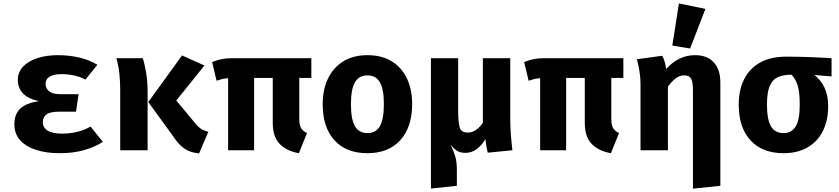

<svg xmlns="http://www.w3.org/2000/svg" viewBox="-20 -889 4963 1136"><path d="M429.7 -228.2H328.7Q276.9 -228.2 255.1 -212.1Q233.3 -195.9 233.3 -166.2Q233.3 -134.4 261.5 -116.4Q289.7 -98.5 346.2 -98.5Q443.6 -98.5 515.9 -140L588.7 -49.7Q540.5 -18.5 476.7 -0.5Q412.8 17.4 332.8 17.4Q254.9 17.4 194.4 -1.8Q133.8 -21 99.5 -59Q65.1 -96.9 65.1 -152.8Q65.1 -213.8 100 -246.7Q134.9 -279.5 210.8 -290.3Q144.6 -305.1 115.1 -337.2Q85.6 -369.2 85.6 -415.4Q85.6 -462.6 116.9 -495.4Q148.2 -528.2 202.1 -545.4Q255.9 -562.6 323.1 -562.6Q387.2 -562.6 447.2 -549Q507.2 -535.4 556.4 -505.6L485.1 -417.9Q455.9 -434.4 419.2 -442.3Q382.6 -450.3 344.1 -450.3Q299 -450.3 274.4 -435.9Q249.7 -421.5 249.7 -392.8Q249.7 -366.2 270.8 -349Q291.8 -331.8 335.9 -331.8H445.1Z M1056.9 -561 1189.7 -501.5 1023.1 -294.4 1135.9 -158.5Q1155.4 -134.4 1173.1 -124.4Q1190.8 -114.4 1212.8 -109.2L1157.9 18.5Q1121 14.9 1093.8 2.8Q1066.7 -9.2 1043.6 -33.1Q1020.5 -56.9 994.9 -95.9L857.4 -285.1ZM824.6 -544.6Q835.9 -511.3 844.6 -458.5Q853.3 -405.6 853.3 -345.1V0H691.3V-356.9Q691.3 -402.6 686.7 -449.7Q682.1 -496.9 668.7 -544.6Z M1822.1 -544.6V-427.7H1750.8V-183.6Q1750.8 -149.2 1761.5 -131Q1772.3 -112.8 1796.4 -101.5L1748.2 17.4Q1676.9 5.1 1635.4 -36.9Q1593.8 -79 1593.8 -162.1V-427.7H1483.6V0H1329.7V-426.2Q1307.7 -424.6 1293.1 -421Q1278.5 -417.4 1261.5 -411.3L1234.9 -522.1Q1262.1 -532.8 1289.2 -538.7Q1316.4 -544.6 1348.2 -544.6Z M2153.8 -562.6Q2237.9 -562.6 2296.9 -526.7Q2355.9 -490.8 2387.2 -425.9Q2418.5 -361 2418.5 -273.8Q2418.5 -137.4 2348.7 -60Q2279 17.4 2153.8 17.4Q2028.7 17.4 1959 -59Q1889.2 -135.4 1889.2 -272.8Q1889.2 -359.5 1920.8 -424.6Q1952.3 -489.7 2011.5 -526.2Q2070.8 -562.6 2153.8 -562.6ZM2153.8 -443.1Q2104.1 -443.1 2080.3 -402.3Q2056.4 -361.5 2056.4 -272.8Q2056.4 -182.6 2080.3 -142.1Q2104.1 -101.5 2153.8 -101.5Q2203.6 -101.5 2227.4 -142.1Q2251.3 -182.6 2251.3 -273.8Q2251.3 -362.1 2227.4 -402.6Q2203.6 -443.1 2153.8 -443.1Z M2999 -544.6V-193.3Q2999 -141 3002.6 -92.6Q3006.2 -44.1 3011.8 0L2865.6 14.4Q2862.1 -0.5 2858.2 -21Q2854.4 -41.5 2851.8 -65.1Q2829.7 -28.7 2800.3 -6.7Q2770.8 15.4 2734.4 15.4Q2705.6 15.4 2686.9 4.9Q2668.2 -5.6 2645.6 -33.8Q2663.6 2.6 2673.3 35.4Q2683.1 68.2 2683.1 117.9V210.3L2529.7 226.7V-544.6H2690.8V-234.9Q2690.8 -169.7 2699.2 -137.2Q2707.7 -104.6 2747.2 -104.6Q2774.4 -104.6 2796.9 -120.5Q2819.5 -136.4 2836.9 -162.6V-544.6Z M3668.2 -544.6V-427.7H3596.9V-183.6Q3596.9 -149.2 3607.7 -131Q3618.5 -112.8 3642.6 -101.5L3594.4 17.4Q3523.1 5.1 3481.5 -36.9Q3440 -79 3440 -162.1V-427.7H3329.7V0H3175.9V-426.2Q3153.8 -424.6 3139.2 -421Q3124.6 -417.4 3107.7 -411.3L3081 -522.1Q3108.2 -532.8 3135.4 -538.7Q3162.6 -544.6 3194.4 -544.6Z M4092.3 -562.6Q4164.6 -562.6 4203.3 -520Q4242.1 -477.4 4242.1 -400V210.3L4080 227.2V-353.3Q4080 -403.6 4069.2 -423.3Q4058.5 -443.1 4027.7 -443.1Q4001.5 -443.1 3978.2 -425.4Q3954.9 -407.7 3931.8 -376.9V0H3769.7V-391.8Q3769.7 -432.3 3762.8 -472.3Q3755.9 -512.3 3748.2 -538.5L3897.9 -559Q3914.4 -531.3 3921.5 -480.5Q3994.4 -562.6 4092.3 -562.6ZM3996.9 -868.7 4153.8 -836.4 4063.1 -602.1 3957.9 -619.5Z M4632.8 -553.8Q4694.4 -553.8 4767.4 -551.3Q4840.5 -548.7 4900 -544.6V-436.9L4798.5 -445.1Q4836.9 -415.9 4858.5 -370Q4880 -324.1 4880 -261Q4880 -175.9 4848.5 -113.3Q4816.9 -50.8 4757.7 -16.7Q4698.5 17.4 4615.4 17.4Q4491.3 17.4 4421 -58.2Q4350.8 -133.8 4350.8 -269.7Q4350.8 -355.4 4382.3 -419.2Q4413.8 -483.1 4476.4 -518.5Q4539 -553.8 4632.8 -553.8ZM4517.9 -269.7Q4517.9 -181 4541.8 -141.3Q4565.6 -101.5 4615.4 -101.5Q4664.1 -101.5 4687.9 -141.3Q4711.8 -181 4711.8 -269.7Q4711.8 -349.2 4697.7 -388.7Q4683.6 -428.2 4662.1 -447.2Q4613.8 -446.7 4581.8 -432.1Q4549.7 -417.4 4533.8 -379.2Q4517.9 -341 4517.9 -269.7Z"/></svg>

Font: FiraCode Nerd Font Mono
Style: Bold
Weight: 700
Monospace: yes
Designer: Carrois Corporate, Edenspiekermann AG, Nikita Prokopov
Foundry: Carrois Corporate, Edenspiekermann AG, Nikita Prokopov
Version: Version 6.002;Nerd Fonts 3.3.0